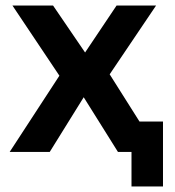

<svg xmlns="http://www.w3.org/2000/svg" viewBox="-20 -550 632 695"><path d="M570 125H456V0H407L283 -198L160 0H15L195 -276L25 -530H172L288 -360L402 -530H545L377 -281L485 -110H570Z"/></svg>

Font: Golos Text SemiBold
Style: Regular
Weight: 600
Designer: A.Korolkova, Vitaly Kuzmin
Foundry: ParaType Ltd
Version: Version 2.004